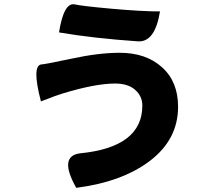

<svg xmlns="http://www.w3.org/2000/svg" viewBox="-20 -832 1040 924"><path d="M177 -344Q132 -516 179 -522Q188 -521 321 -549Q454 -578 556 -578Q683 -578 760 -508Q837 -439 837 -318Q837 -162 703 -59Q570 43 347 72Q261 -80 364 -94Q665 -123 665 -324Q665 -369 631 -399Q597 -430 534 -430Q439 -430 281 -382Q259 -376 177 -344ZM264 -676Q287 -821 339 -811Q373 -803 517 -790Q662 -777 750 -777Q726 -628 644 -633Q427 -648 264 -676Z"/></svg>

Font: Swei Half Moon CJK SC
Style: Black
Weight: 900
Version: Version 2.071